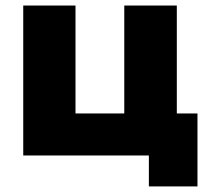

<svg xmlns="http://www.w3.org/2000/svg" viewBox="-20 -562 752 694"><path d="M64 0V-542H252.9V-151.9H429.2V-542H619.1V-151.9H693.8V111.8H518.1V0Z"/></svg>

Font: Montserrat ExtraBold
Style: Regular
Weight: 800
Designer: Julieta Ulanovsky
Foundry: Julieta Ulanovsky
Version: Version 9.000